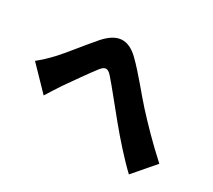

<svg xmlns="http://www.w3.org/2000/svg" viewBox="-127 -910 1254 1132"><g transform="rotate(30 500.0 -343.5)"><path d="M32 -313 178 -162C197 -191 220 -230 244 -265C282 -319 346 -411 381 -456C407 -489 426 -493 456 -459C503 -406 576 -312 636 -240C696 -167 777 -75 846 -10L970 -154C873 -242 796 -322 731 -393C675 -454 595 -558 523 -627C447 -699 375 -694 300 -609C237 -537 164 -441 122 -397C90 -363 64 -339 32 -313Z"/></g></svg>

Font: Noto Sans CJK KR Black
Style: Regular
Weight: 900
Designer: Ryoko NISHIZUKA (kana & ideographs); Paul D. Hunt (Latin, Greek & Cyrillic); Wenlong ZHANG (bopomofo); Sandoll Communica
Foundry: Adobe Systems Incorporated
Version: Version 1.004;PS 1.004;hotconv 1.0.82;makeotf.lib2.5.63406